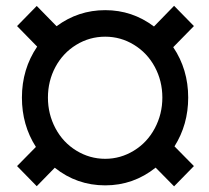

<svg xmlns="http://www.w3.org/2000/svg" viewBox="-20 -638 732 671"><path d="M523.9 -52.2Q446.3 9.8 347.7 9.8Q248.5 9.8 171.4 -51.8L108.4 12.7L39.6 -57.6L105.5 -124.5Q56.6 -200.7 56.6 -296.9Q56.6 -396.5 109.9 -475.1L39.6 -546.9L108.4 -617.2L177.7 -546.4Q253.4 -602.5 347.7 -602.5Q442.4 -602.5 518.1 -545.4L588.4 -617.7L657.7 -546.9L585.4 -473.1Q637.7 -395.5 637.7 -296.9Q637.7 -202.6 589.8 -126.5L657.7 -57.6L588.4 13.2ZM147.5 -296.9Q147.5 -239.3 173.8 -189.7Q200.2 -140.1 246.8 -111.6Q293.5 -83 347.7 -83Q401.4 -83 448 -111.6Q494.6 -140.1 521 -189.7Q547.4 -239.3 547.4 -296.9Q547.4 -355 521 -404.1Q494.6 -453.1 448.2 -481.4Q401.9 -509.8 347.7 -509.8Q293 -509.8 246.6 -481.4Q200.2 -453.1 173.8 -404.1Q147.5 -355 147.5 -296.9Z"/></svg>

Font: Shabnam FD
Style: Bold
Weight: 700
Foundry: DejaVu fonts team - Redesigned by Saber Rastikerdar - Based on Vazir font
Version: Version 5.00;October 20, 2019;FontCreator 12.0.0.2547 64-bit